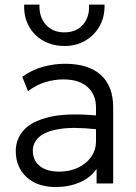

<svg xmlns="http://www.w3.org/2000/svg" viewBox="-20 -774 574 810"><path d="M215.5 15Q137.5 15 92 -26.8Q46.5 -68.5 46.5 -137.5Q46.5 -187 80 -224.8Q113.5 -262.5 187.8 -280.2Q262 -298 385 -287V-320Q385 -375 349.2 -407Q313.5 -439 247.5 -439Q209 -439 171.2 -427.5Q133.5 -416 98 -389.5L74 -450Q117.5 -481 164 -493Q210.5 -505 253 -505Q353 -505 405.2 -458Q457.5 -411 457.5 -320.5V0H387.5V-61.5Q361.5 -24 316 -4.5Q270.5 15 215.5 15ZM118.5 -139Q118.5 -97 148 -73.5Q177.5 -50 230 -50Q274 -50 309 -66.5Q344 -83 364.5 -112Q385 -141 385 -178.5V-229Q286 -239.5 227.5 -229.2Q169 -219 143.8 -194.8Q118.5 -170.5 118.5 -139ZM252 -580Q201 -580 161.8 -602.5Q122.5 -625 101.2 -664.5Q80 -704 82 -754.5H146.5Q144.5 -702 173.5 -669.8Q202.5 -637.5 252 -637.5Q301.5 -637.5 330 -669.8Q358.5 -702 355.5 -754.5H421Q422.5 -704.5 400.8 -665Q379 -625.5 340.5 -602.8Q302 -580 252 -580Z"/></svg>

Font: Geologica ExtraLight
Style: Regular
Weight: 200
Designer: Sindre Bremnes, Frode Helland
Foundry: Monokrom Skriftforlag AS
Version: Version 1.010; ttfautohint (v1.8.4.7-5d5b);gftools[0.9.28]